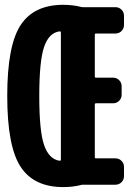

<svg xmlns="http://www.w3.org/2000/svg" viewBox="-20 -760 540 790"><path d="M230.5 -102.5V-627Q230.5 -630.9 224.6 -630.9Q181.6 -625 161.6 -567.4Q141.6 -509.8 141.6 -364.7Q141.6 -219.7 161.6 -162.6Q181.6 -105.5 224.6 -98.6Q230.5 -98.6 230.5 -102.5ZM455.1 -730.5Q469.7 -730.5 480 -720.2Q490.2 -710 490.2 -695.3V-657.2Q490.2 -642.6 480 -632.3Q469.7 -622.1 455.1 -622.1H375Q370.1 -622.1 370.1 -617.2V-445.3Q370.1 -440.4 375 -440.4H445.3Q460 -440.4 470.2 -430.2Q480.5 -419.9 480.5 -405.3V-370.1Q480.5 -355.5 470.2 -345.2Q460 -335 445.3 -335H375Q370.1 -335 370.1 -330.1V-113.3Q370.1 -108.4 375 -108.4H455.1Q469.7 -108.4 480 -98.1Q490.2 -87.9 490.2 -73.2V-35.2Q490.2 -20.5 480 -10.3Q469.7 0 455.1 0H323.2Q316.4 0 313.5 1Q280.3 9.8 240.2 9.8Q119.1 9.8 64.5 -74.2Q9.8 -158.2 9.8 -365.2Q9.8 -572.3 64.5 -656.2Q119.1 -740.2 240.2 -740.2Q280.3 -740.2 313.5 -731.4Q316.4 -730.5 323.2 -730.5Z"/></svg>

Font: Rounded-L Mgen+ 1mn bold
Style: Bold
Weight: 700
Designer: [Source Han Sans]
Ryoko NISHIZUKA  (kana & ideographs); Paul D. Hunt (Latin, Greek & Cyrillic); Wenlong ZHANG  (bopomofo
Version: Version 1.059.20150602